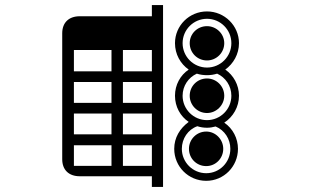

<svg xmlns="http://www.w3.org/2000/svg" viewBox="-20 -769 1240 756"><path d="M271 -322H419V-240H271ZM271 -197H419V-116H271ZM464 -197H578V-116H464ZM757 -272C769 -268 782 -266 795 -266C807 -266 818 -268 829 -271C865 -256 887 -221 887 -183C887 -130 845 -87 792 -87C739 -87 696 -130 696 -183C696 -223 720 -259 757 -272ZM271 -572H419V-488H271ZM271 -446H419V-364H271ZM464 -572H578V-488H464ZM464 -446H578V-364H464ZM464 -322H578V-240H464ZM755 -479C767 -475 781 -473 795 -473C809 -473 822 -475 835 -479C868 -464 891 -431 891 -392C891 -339 848 -296 795 -296C742 -296 699 -339 699 -392C699 -431 722 -464 755 -479ZM699 -599C699 -652 742 -695 795 -695C848 -695 891 -652 891 -599C891 -546 848 -503 795 -503C742 -503 699 -546 699 -599ZM724 -183C724 -145 754 -115 792 -115C829 -115 859 -145 859 -183C859 -220 829 -251 792 -251C754 -251 724 -220 724 -183ZM622 -749H578V-705H294C251 -705 225 -680 225 -638V-142C225 -100 251 -75 294 -75H578V-33H622ZM669 -599C669 -556 690 -518 723 -495C690 -473 669 -435 669 -392C669 -349 690 -311 723 -289C688 -263 666 -227 666 -183C666 -113 722 -57 792 -57C861 -57 917 -113 917 -183C917 -224 897 -263 863 -286C898 -309 921 -348 921 -392C921 -435 899 -473 867 -495C899 -518 921 -556 921 -599C921 -668 864 -724 795 -724C725 -724 669 -668 669 -599ZM727 -392C727 -355 757 -324 795 -324C832 -324 863 -355 863 -392C863 -430 832 -460 795 -460C757 -460 727 -430 727 -392ZM727 -599C727 -561 757 -531 795 -531C832 -531 863 -561 863 -599C863 -636 832 -666 795 -666C757 -666 727 -636 727 -599Z"/></svg>

Font: CryptoKit_GRILLE 1.4
Style: Regular
Weight: 400
Monospace: yes
Designer: Oceane Juvin
Foundry: http://www.head-geneve.ch
Version: Version 1.004